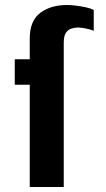

<svg xmlns="http://www.w3.org/2000/svg" viewBox="-20 -748 425 768"><path d="M99 0V-409H39V-511H99V-594Q99 -665 141 -696.5Q183 -728 248 -728Q264 -728 283.5 -725.5Q303 -723 322.5 -719Q342 -715 355 -708V-625Q343 -630 323.5 -634Q304 -638 293 -638Q280 -638 266.5 -634Q253 -630 244 -617.5Q235 -605 235 -576V0Z"/></svg>

Font: Chivo Medium SemiBold
Style: Regular
Weight: 600
Version: Version 2.002